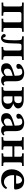

<svg xmlns="http://www.w3.org/2000/svg" viewBox="1620 -2104 496 3775"><g transform="rotate(90 1867.5 -216.0)"><path d="M106 -353Q106 -385.3 98.9 -393.6Q91.8 -401.9 64.9 -401.9H35.2Q30.3 -401.9 29.8 -407.2V-434.1L32.2 -436L160.2 -434.1H252H377.9H472.2L604 -436L605 -434.1V-408.2Q605 -402.3 600.1 -401.9H568.8Q542 -401.9 535.4 -393.3Q528.8 -384.8 528.8 -354V-74.2Q528.8 -46.4 535.4 -39.8Q542 -33.2 568.8 -33.2H600.1Q605 -33.2 605 -26.9V-1L604 1L472.2 -1L348.1 1L346.2 -1V-27.8Q346.2 -32.7 352.1 -33.2H377.9Q405.8 -33.2 412.4 -40Q418.9 -46.9 418.9 -74.2V-351.1Q418.9 -376 408 -383.1Q397 -390.1 377.9 -390.1H256.8Q237.8 -390.1 226.8 -382.6Q215.8 -375 215.8 -351.1V-74.2Q215.8 -46.4 222.4 -39.8Q229 -33.2 255.9 -33.2H283.2Q289.1 -33.2 289.1 -26.9V-1L287.1 1L159.2 -1L30.8 1L28.8 -1V-27.8Q28.8 -32.7 35.2 -33.2H64.9Q92.8 -33.2 99.4 -40Q106 -46.9 106 -74.2Z M729 -27.8Q716.8 -27.8 712.9 -50.8Q711.9 -62 701.9 -71.5Q691.9 -81.1 679.7 -81.1Q664.6 -81.1 656.7 -70.6Q648.9 -60.1 648.9 -44.9Q648.9 -25.9 674.8 -6.8Q700.7 12.2 724.6 12.2Q756.8 12.2 782.2 -8.8Q807.6 -29.8 817.9 -64Q834 -127.9 834 -266.1Q834 -342.3 840.8 -366.7Q847.7 -391.1 876 -391.1H931.6Q957.5 -391.1 965.1 -380.6Q972.7 -370.1 972.7 -341.8V-77.1Q972.7 -54.2 963.1 -43.7Q953.6 -33.2 929.7 -33.2H910.6Q902.8 -33.2 902.8 -23.9V-1L904.8 1Q989.7 -1 1025.9 -1L1150.9 1L1152.8 -1V-23.9Q1152.8 -32.7 1145 -33.2H1126Q1102.1 -33.2 1092.5 -43.7Q1083 -54.2 1083 -77.1V-355Q1083 -384.8 1089.4 -393.3Q1095.7 -401.9 1122.6 -401.9H1151.9Q1158.7 -401.9 1158.7 -409.2V-434.1L1156.7 -436Q1071.8 -434.1 1027.8 -434.1L901.9 -435.1Q839.8 -434.1 806.6 -434.1L694.8 -436L691.9 -434.1V-411.1Q691.9 -405.3 695.3 -403.6Q698.7 -401.9 712.9 -401.9Q754.9 -401.9 763.4 -380.4Q772 -358.9 772 -258.8Q772 -120.6 754.9 -63Q745.1 -27.8 729 -27.8Z M1468.3 -47.9Q1401.4 10.3 1343.3 9.8Q1279.3 9.8 1251.5 -16.1Q1223.6 -42 1223.6 -95.2Q1223.6 -150.4 1266.6 -180.2Q1309.6 -210 1397.5 -235.8L1469.7 -256.8Q1469.7 -345.7 1452.1 -375.7Q1434.6 -405.8 1399.4 -405.8Q1369.6 -405.8 1349.1 -396.5Q1328.6 -387.2 1328.6 -371.1Q1328.6 -359.9 1331.5 -346.4Q1334.5 -333 1334.5 -328.1Q1334.5 -315.9 1318.6 -303Q1302.7 -290 1282.7 -290Q1235.8 -290 1235.4 -332Q1235.4 -375 1294.9 -409.4Q1354.5 -443.8 1413.6 -443.8Q1486.8 -443.8 1532.2 -406.5Q1577.6 -369.1 1577.6 -271V-126Q1577.6 -104 1578.6 -92.5Q1579.6 -81.1 1583 -67.6Q1586.4 -54.2 1595 -48.1Q1603.5 -42 1617.4 -42Q1631.3 -42 1639.4 -50Q1647.5 -58.1 1648.4 -58.1Q1651.4 -58.1 1656.5 -50.5Q1661.6 -43 1661.6 -38.1Q1661.6 -34.2 1650.6 -23.2Q1639.6 -12.2 1616.5 -1.2Q1593.3 9.8 1568.4 9.8Q1524.4 9.8 1502 -4.2Q1479.5 -18.1 1470.7 -47.9ZM1469.7 -85V-219.2L1412.6 -202.1Q1363.8 -187 1346.2 -165.5Q1328.6 -144 1328.6 -109.9Q1328.6 -44.9 1391.6 -44.9Q1419.9 -44.9 1469.7 -85Z M1874 -249H1927.2Q1969.2 -249 1988.3 -269.5Q2007.3 -290 2007.3 -323.2Q2007.3 -367.2 1986.8 -382.6Q1966.3 -397.9 1921.9 -397.9Q1908.7 -397.9 1901.4 -397.9Q1894 -397.9 1888.2 -396.5Q1882.3 -395 1879.6 -394.5Q1877 -394 1875.5 -389.4Q1874 -384.8 1874 -383.8Q1874 -382.8 1874 -375Q1874 -367.2 1874 -363.8ZM1874 -213.9V-77.1Q1874 -48.3 1880.6 -40.8Q1887.2 -33.2 1921.9 -33.2Q1968.8 -33.2 1992.9 -54.2Q2017.1 -75.2 2017.1 -123Q2017.1 -213.9 1936 -213.9ZM1695.3 1 1692.9 -1V-23.9Q1692.9 -32.7 1702.1 -33.2H1733.9Q1764.6 -33.2 1765.1 -76.2V-368.2Q1765.1 -402.3 1731.9 -401.9H1698.2Q1692.4 -401.9 1691.9 -407.2V-434.1L1693.8 -436L1827.1 -434.1L1873 -435.1H1930.2Q2018.1 -435.1 2064.7 -403.6Q2111.3 -372.1 2111.3 -323.2Q2111.3 -289.1 2077.6 -262Q2043.9 -234.9 2017.1 -231V-229Q2058.1 -216.8 2091.6 -189.9Q2125 -163.1 2125 -125Q2125 -82 2096.4 -52.5Q2067.9 -22.9 2033.4 -11.5Q1999 0 1966.3 0H1874L1827.1 -1Z M2448.7 -47.9Q2381.8 10.3 2323.7 9.8Q2259.8 9.8 2231.9 -16.1Q2204.1 -42 2204.1 -95.2Q2204.1 -150.4 2247.1 -180.2Q2290 -210 2377.9 -235.8L2450.2 -256.8Q2450.2 -345.7 2432.6 -375.7Q2415 -405.8 2379.9 -405.8Q2350.1 -405.8 2329.6 -396.5Q2309.1 -387.2 2309.1 -371.1Q2309.1 -359.9 2312 -346.4Q2314.9 -333 2314.9 -328.1Q2314.9 -315.9 2299.1 -303Q2283.2 -290 2263.2 -290Q2216.3 -290 2215.8 -332Q2215.8 -375 2275.4 -409.4Q2335 -443.8 2394 -443.8Q2467.3 -443.8 2512.7 -406.5Q2558.1 -369.1 2558.1 -271V-126Q2558.1 -104 2559.1 -92.5Q2560.1 -81.1 2563.5 -67.6Q2566.9 -54.2 2575.4 -48.1Q2584 -42 2597.9 -42Q2611.8 -42 2619.9 -50Q2627.9 -58.1 2628.9 -58.1Q2631.8 -58.1 2637 -50.5Q2642.1 -43 2642.1 -38.1Q2642.1 -34.2 2631.1 -23.2Q2620.1 -12.2 2596.9 -1.2Q2573.7 9.8 2548.8 9.8Q2504.9 9.8 2482.4 -4.2Q2460 -18.1 2451.2 -47.9ZM2450.2 -85V-219.2L2393.1 -202.1Q2344.2 -187 2326.7 -165.5Q2309.1 -144 2309.1 -109.9Q2309.1 -44.9 2372.1 -44.9Q2400.4 -44.9 2450.2 -85Z M2747.6 -355Q2747.6 -383.8 2740 -392.8Q2732.4 -401.9 2706.5 -401.9H2680.7Q2675.8 -401.9 2675.8 -407.2V-434.1L2676.8 -436L2797.4 -433.1L2922.4 -436L2923.3 -434.1V-408.2Q2923.3 -402.3 2917.5 -401.9H2897.5Q2871.6 -401.9 2864 -393.3Q2856.4 -384.8 2856.4 -355V-251H3061.5V-354Q3061.5 -383.8 3054 -392.8Q3046.4 -401.9 3020.5 -401.9H2999.5Q2994.6 -401.9 2994.6 -407.2V-434.1L2996.6 -436L3111.3 -434.1L3241.7 -436L3243.7 -434.1V-407.2Q3243.7 -402.3 3237.8 -401.9H3211.4Q3186.5 -401.9 3179 -392.8Q3171.4 -383.8 3171.4 -354V-74.2Q3171.4 -45.4 3178 -39.3Q3184.6 -33.2 3211.4 -33.2H3237.8Q3243.7 -33.2 3243.7 -26.9V-1L3242.7 1L3111.3 -1L2997.6 1L2994.6 -1V-26.9Q2994.6 -32.7 2999.5 -33.2H3020.5Q3048.3 -33.2 3054.9 -39.1Q3061.5 -44.9 3061.5 -74.2V-211.9H2856.4V-75.2Q2856.4 -46.4 2863.5 -40.3Q2870.6 -34.2 2897.5 -33.2H2917.5Q2923.3 -33.2 2923.3 -26.9V-1L2922.4 1L2797.4 -1L2676.8 1L2675.8 -1V-27.8Q2675.8 -32.7 2680.7 -33.2H2706.5Q2733.4 -34.2 2740.5 -40.5Q2747.6 -46.9 2747.6 -75.2Z M3428.2 -285.2H3588.4Q3590.3 -287.1 3590.3 -295.9Q3590.3 -350.1 3568.8 -376Q3547.4 -401.9 3522.5 -401.9Q3512.7 -401.9 3500.5 -397.5Q3488.3 -393.1 3473.4 -382.1Q3458.5 -371.1 3445.8 -346.2Q3433.1 -321.3 3428.2 -285.2ZM3671.4 -108.9 3696.3 -87.9Q3648.4 10.3 3520.5 9.8Q3413.6 9.8 3361.1 -49.1Q3308.6 -107.9 3308.6 -198.2Q3308.6 -307.1 3374 -375.5Q3439.5 -443.8 3523.4 -443.8Q3623.5 -443.8 3664.6 -392.8Q3705.6 -341.8 3705.6 -266.1Q3705.6 -245.1 3666.5 -245.1H3423.3V-219.2Q3423.3 -145 3462.4 -95.5Q3501.5 -45.9 3559.6 -45.9Q3619.6 -45.9 3671.4 -108.9Z"/></g></svg>

Font: Linux Libertine
Style: Semibold
Weight: 600
Designer: Philipp H. Poll
Foundry: Philipp H. Poll
Version: Version 5.1.2 ; ttfautohint (v0.9)